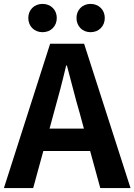

<svg xmlns="http://www.w3.org/2000/svg" viewBox="-24 -964 689 984"><path d="M440 -799C483 -799 513 -830 513 -872C513 -913 483 -944 440 -944C398 -944 368 -913 368 -872C368 -830 398 -799 440 -799ZM194 -799C237 -799 267 -830 267 -872C267 -913 237 -944 194 -944C151 -944 121 -913 121 -872C121 -830 151 -799 194 -799ZM230 -305 252 -386C274 -463 296 -547 315 -628H319C341 -548 361 -463 384 -386L406 -305ZM490 0H645L407 -740H233L-4 0H146L198 -190H438Z"/></svg>

Font: Noto Sans Japanese Bold
Style: Bold
Weight: 700
Designer: Ryoko NISHIZUKA (kana & ideographs); Paul D. Hunt (Latin, Greek & Cyrillic); Wenlong ZHANG (bopomofo); Sandoll Communica
Foundry: Adobe Systems Incorporated
Version: Version 1.000;PS 1;hotconv 1.0.78;makeotf.lib2.5.61930